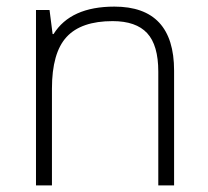

<svg xmlns="http://www.w3.org/2000/svg" viewBox="-20 -561 630 581"><path d="M88.9 0V-530.8H129.9L139.2 -458H142.1Q193.8 -541 326.2 -541Q506.8 -541 506.8 -347.2V0H459V-344.2Q459 -424.3 425.3 -460.7Q391.6 -497.1 320.8 -497.1Q225.6 -497.1 181.4 -449Q137.2 -400.9 137.2 -293V0Z"/></svg>

Font: Open Sans Light
Style: Regular
Weight: 300
Foundry: Ascender Corporation
Version: Version 1.10